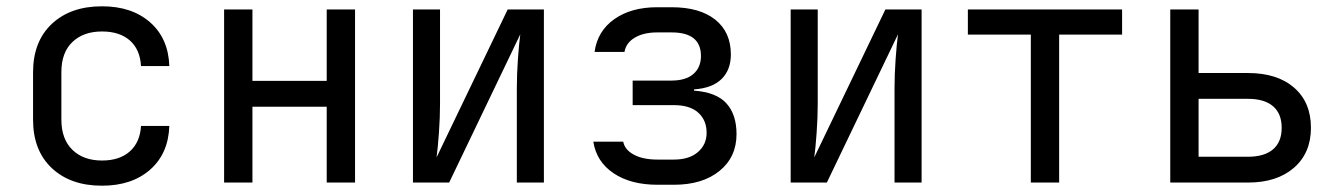

<svg xmlns="http://www.w3.org/2000/svg" viewBox="-20 -580 4240 610"><path d="M304 10Q204 10 144.5 -46Q85 -102 85 -200V-350Q85 -448 144.5 -504Q204 -560 304 -560Q399 -560 457 -509Q515 -458 518 -370H428Q425 -423 392.5 -451.5Q360 -480 304 -480Q245 -480 210 -446.5Q175 -413 175 -351V-200Q175 -138 210 -104Q245 -70 304 -70Q360 -70 392.5 -99Q425 -128 428 -180H518Q515 -92 457 -41Q399 10 304 10Z M692 0V-550H782V-323H1018V-550H1108V0H1018V-241H782V0Z M1292 0V-550H1378V-250Q1378 -207 1374.5 -158Q1371 -109 1367 -80L1593 -550H1708V0H1622V-300Q1622 -344 1625.5 -393Q1629 -442 1633 -471L1407 0Z M2069 7Q1984 7 1929.5 -29.5Q1875 -66 1865 -130H1960Q1965 -104 1994 -88.5Q2023 -73 2069 -73H2121Q2170 -73 2197.5 -97Q2225 -121 2225 -158Q2225 -198 2198.5 -222Q2172 -246 2121 -246H1990V-324H2113Q2159 -324 2183 -345Q2207 -366 2207 -402Q2207 -477 2114 -477H2068Q2025 -477 1997 -460.5Q1969 -444 1964 -415H1869Q1878 -481 1931.5 -519Q1985 -557 2068 -557H2114Q2203 -557 2252.5 -517.5Q2302 -478 2302 -407Q2302 -358 2272.5 -329Q2243 -300 2185 -296V-292Q2256 -287 2288 -251.5Q2320 -216 2320 -154Q2320 -81 2266 -37Q2212 7 2121 7Z M2492 0V-550H2578V-250Q2578 -207 2574.5 -158Q2571 -109 2567 -80L2793 -550H2908V0H2822V-300Q2822 -344 2825.5 -393Q2829 -442 2833 -471L2607 0Z M3255 0V-470H3055V-550H3545V-470H3345V0Z M3698 0V-550H3788V-348H3945Q4038 -348 4091.5 -301.5Q4145 -255 4145 -174Q4145 -94 4091 -47Q4037 0 3945 0ZM3788 -82H3945Q3997 -82 4024.5 -105.5Q4052 -129 4052 -174Q4052 -219 4024.5 -242.5Q3997 -266 3945 -266H3788Z"/></svg>

Font: JetBrainsMono NF
Style: Regular
Weight: 400
Designer: Philipp Nurullin, Konstantin Bulenkov
Foundry: JetBrains
Version: Version 2.251; ttfautohint (v1.8.3);Nerd Fonts 2.2.2